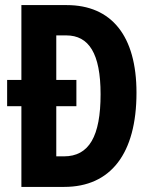

<svg xmlns="http://www.w3.org/2000/svg" viewBox="-20 -734 599 754"><path d="M242 -714H64V-420H8V-317H64V0H232C415 0 516 -131 516 -370C516 -593 418 -714 242 -714ZM240 -595C329 -595 375 -524 375 -364C375 -199 330 -120 231 -120H201V-317H280V-420H201V-595Z"/></svg>

Font: Noto Sans Myanmar UI ExtraCondensed
Style: Bold
Weight: 700
Width: 2
Designer: Monotype Design Team
Foundry: Monotype Imaging Inc.
Version: Version 2.103